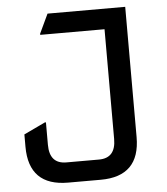

<svg xmlns="http://www.w3.org/2000/svg" viewBox="-53 -784 725 832"><g transform="rotate(-5 310.0 -368.5)"><path d="M210 0Q39.1 0 39.1 -170.9V-224.6L131.8 -268.6H136.7V-170.9Q136.7 -87.9 210 -87.9H351.6Q424.8 -87.9 424.8 -170.9V-648.4H145V-653.3L184.6 -737.3H522.5V-170.9Q522.5 0 351.6 0Z"/></g></svg>

Font: Nova Square
Style: Book
Weight: 400
Version: Version 2.000